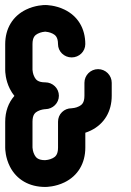

<svg xmlns="http://www.w3.org/2000/svg" viewBox="-28 -737 516 757"><path d="M226.6 -18.2C279.3 -44.1 308.4 -93.3 308.4 -155V-213.7C315.7 -216.1 323.2 -219 330.7 -222.7C383.4 -248.6 412.5 -297.8 412.5 -359.5V-410.6C412.5 -440.3 388.4 -464.4 358.7 -464.4C329 -464.4 304.9 -440.3 304.9 -410.6V-359.5C304.9 -331.2 294 -323.3 284.2 -318.1C271.5 -311.3 256.5 -310.2 254.1 -310.1C254.1 -310.1 254 -310.1 253.9 -310.1C239.7 -310.1 226.5 -304.7 216.5 -295C206 -284.9 200.8 -271.2 200.8 -257.2V-154.9C200.8 -126.7 189.9 -118.7 180.1 -113.5C167.2 -106.7 152.2 -105.6 149.9 -105.5C121.5 -105.6 113.6 -116.3 108.3 -125.8C101.3 -138.4 100.2 -153.3 100.1 -155.5V-257.2C100.1 -285.4 111 -293.4 120.8 -298.6C133.3 -305.2 147 -306.4 150.9 -306.6C180.3 -307 204.2 -330.5 204.2 -359.5C204.2 -388.7 180.1 -412.3 150.4 -412.3C121.7 -412.3 113.6 -422.9 108.3 -432.5C101.3 -445 100.2 -459.8 100.1 -462V-563.1C100.1 -591.1 111 -599 120.8 -604.2C132.9 -610.6 147.2 -612 150.3 -612.2C153.8 -611.9 167.9 -610.6 180 -604.2C189.7 -599 200.7 -591.1 200.7 -563.1C200.7 -534.1 224.8 -510.6 254.5 -510.6C284.2 -510.6 308.3 -534.1 308.3 -563.1C308.3 -624.4 279.3 -673.3 226.5 -699C190.1 -716.8 154.8 -717.2 150.4 -717.2C146 -717.2 110.7 -716.8 74.3 -698.9C21.6 -673.1 -7.5 -624.1 -7.5 -562.5V-460.6C-7.5 -456.2 -7 -421.7 11.2 -386C16.2 -376.2 22.1 -367.1 28.8 -358.9C5 -332.2 -7.5 -297 -7.5 -256.5V-154.6C-7.5 -150.2 -7 -115.7 11.2 -80C37.5 -28.4 87.6 0.1 150.4 0.1C154.8 0.1 190.1 -0.3 226.6 -18.2Z"/></svg>

Font: Cactron
Style: Bold
Weight: 900
Version: Version 1.0